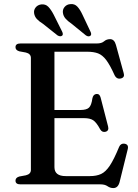

<svg xmlns="http://www.w3.org/2000/svg" viewBox="-20 -916 688 954"><path d="M57 -681.5Q57 -700 81.5 -700H461Q485 -700 497.2 -710.8Q509.5 -721.5 527 -721.5Q548 -721.5 556 -693L594.5 -553Q601 -532 582 -526.5Q560.5 -520.5 549.5 -542Q526.5 -593 507.8 -617.8Q489 -642.5 467.2 -650.8Q445.5 -659 412.5 -659H250.5V-369.5H379.5Q410 -369.5 422.2 -381.2Q434.5 -393 439 -427Q443 -447 458.5 -449Q475 -451 480 -431L517 -288Q522.5 -267 505.5 -261.5Q488 -256.5 478 -273Q459.5 -307.5 443.5 -318.2Q427.5 -329 397.5 -329H250.5V-85.5Q250.5 -41 306.5 -41H427Q459.5 -41 482.2 -51.5Q505 -62 525.8 -93.2Q546.5 -124.5 572 -186.5Q580 -204.5 598.5 -202Q621 -198.5 614.5 -174L574 -10.5Q566 18.5 543 18.5Q527.5 18.5 514.2 9.2Q501 0 479 0H81.5Q57 0 57 -18.5Q57 -33.5 76 -39L108.5 -45Q133.5 -51 133.5 -72V-628Q133.5 -649 108.5 -655L76 -661Q57 -666.5 57 -681.5ZM389.5 -843.5 429.5 -759Q436.5 -745 429.5 -738.5Q420 -731.5 407 -740L334.5 -799Q316.5 -811 305.5 -823.8Q294.5 -836.5 292.5 -853Q290.5 -869 301 -881.5Q311.5 -894 329 -895.5Q350.5 -898 364.2 -883.2Q378 -868.5 389.5 -843.5ZM246.5 -843.5 288.5 -759.5Q295.5 -745 289 -739Q280 -732 266 -740L193 -798Q175 -809 163.5 -821.2Q152 -833.5 149.5 -850Q147 -866 157 -878.8Q167 -891.5 184.5 -894Q206 -896.5 219.8 -882.5Q233.5 -868.5 246.5 -843.5Z"/></svg>

Font: Fraunces 9pt S000
Style: Regular
Weight: 400
Version: Version 1.000; ttfautohint (v1.8.3)